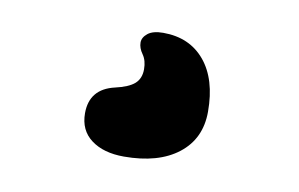

<svg xmlns="http://www.w3.org/2000/svg" viewBox="-45 -139 706 453"><g transform="rotate(10 308.0 87.0)"><path d="M272.9 238.8Q224.1 238.8 194.6 216.8Q165 194.8 165 153.8Q165 95.7 224.1 82Q256.3 74.7 270.3 62.3Q284.2 49.8 284.2 27.8Q284.2 6.8 274.7 -6.6Q265.1 -20 265.1 -33.2Q265.1 -45.4 277.3 -55.2Q289.6 -64.9 314 -64.9Q377.4 -64.9 413.8 -21.2Q450.2 22.5 450.2 100.1Q450.2 165 402.8 201.9Q355.5 238.8 272.9 238.8Z"/></g></svg>

Font: Shantell Sans Normal
Style: Regular
Weight: 800
Designer: Stephen Nixon, Anya Danilova, Shantell Martin
Foundry: Arrow Type
Version: Version 1.006;[559af2be0]